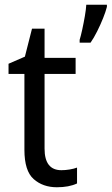

<svg xmlns="http://www.w3.org/2000/svg" viewBox="-20 -780 471 810"><path d="M239 -62Q256 -62 274 -65Q292 -68 305 -73V-6Q271 10 220 10Q161 10 122 -24.5Q83 -59 83 -148V-468H16V-511L85 -541L115 -659H168V-536H299V-468H168V-153Q168 -62 239 -62ZM431 -751Q426 -731 415 -703.5Q404 -676 390 -648Q376 -620 362 -600H316V-612Q321 -628 327 -655.5Q333 -683 338 -712Q343 -741 344 -760H431Z"/></svg>

Font: Noto Sans Sinhala UI SemiCondensed
Style: Regular
Weight: 400
Width: 4
Designer: Jelle Bosma - Monotype Design Team
Foundry: Monotype Imaging Inc.
Version: Version 2.006; ttfautohint (v1.8.4.7-5d5b)